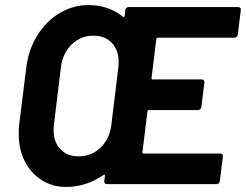

<svg xmlns="http://www.w3.org/2000/svg" viewBox="-20 -728 972 759"><path d="M907 -579H604Q600 -579 598 -574L579 -419Q579 -414 583 -414H777Q788 -414 788 -402L776 -305Q775 -300 771.5 -296.5Q768 -293 763 -293H569Q563 -293 563 -288L543 -126Q543 -121 547 -121H851Q856 -121 859 -117.5Q862 -114 861 -109L849 -12Q848 -7 844.5 -3.5Q841 0 836 0H403Q392 0 392 -12L395 -33Q395 -39 389 -36Q320 11 241 11Q188 11 145.5 -15.5Q103 -42 78.5 -89.5Q54 -137 54 -198Q54 -224 56 -237L84 -462Q93 -533 128.5 -589.5Q164 -646 217 -677Q270 -708 329 -708Q409 -708 466 -662Q471 -658 473 -665L475 -688Q476 -693 479.5 -696.5Q483 -700 488 -700H922Q927 -700 930 -696.5Q933 -693 932 -688L920 -591Q919 -586 915.5 -582.5Q912 -579 907 -579ZM420 -233 448 -464Q449 -471 449 -484Q449 -530 422 -558.5Q395 -587 349 -587Q299 -587 263.5 -552.5Q228 -518 221 -464L193 -233Q192 -226 192 -213Q192 -167 218.5 -138.5Q245 -110 291 -110Q342 -110 377.5 -144.5Q413 -179 420 -233Z"/></svg>

Font: Barlow
Style: Bold Italic
Weight: 700
Italic angle: -7°
Designer: Jeremy Tribby
Foundry: Tribby Type
Version: Version 1.422